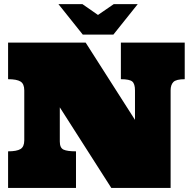

<svg xmlns="http://www.w3.org/2000/svg" viewBox="-20 -930 944 950"><path d="M894 -719.2V-538.1Q851.1 -538.1 837.6 -523.9Q824.2 -509.8 824.2 -482.9V0H530.8L275.9 -398.9V-230Q275.9 -198.2 294.4 -189.7Q313 -181.2 356 -181.2V0H20V-181.2Q63 -181.2 81.5 -192.6Q100.1 -204.1 100.1 -235.8V-482.9Q100.1 -515.1 81.5 -526.6Q63 -538.1 20 -538.1V-719.2H403.8L647.9 -336.9V-482.9Q647.9 -515.1 634.5 -526.6Q621.1 -538.1 578.1 -538.1V-719.2ZM269 -909.7H387.7L464.8 -856L543 -909.7H661.6L541 -758.8H389.6Z"/></svg>

Font: Ultra
Style: Regular
Weight: 400
Designer: Astigmatic (AOETI)
Foundry: Astigmatic (AOETI)
Version: Version 1.000